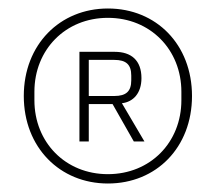

<svg xmlns="http://www.w3.org/2000/svg" viewBox="-20 -730 508 452"><path d="M234 -298C348 -298 432 -383 432 -504C432 -625 348 -710 234 -710C121 -710 36 -625 36 -504C36 -383 121 -298 234 -298ZM234 -320C134 -320 61 -395 61 -494V-514C61 -613 134 -688 234 -688C334 -688 407 -613 407 -514V-494C407 -395 334 -320 234 -320ZM189 -485H245L295 -397H320L267 -487C294 -490 313 -511 313 -546C313 -588 289 -608 250 -608H167V-397H189ZM189 -504V-589H249C277 -589 289 -578 289 -552V-541C289 -515 277 -504 249 -504Z"/></svg>

Font: IBM Plex Devanagari ExtraLight
Style: Regular
Weight: 200
Designer: Mike Abbink, Paul van der Laan, Pieter van Rosmalen, Erin McLaughlin
Foundry: Bold Monday
Version: Version 1.0